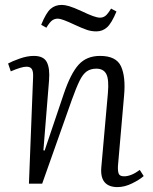

<svg xmlns="http://www.w3.org/2000/svg" viewBox="-20 -749 623 783"><path d="M566 -31Q549 -16 518.5 -1Q488 14 459 14Q424 14 407 -5.5Q390 -25 393 -65L420 -369Q425 -425 413.5 -447Q402 -469 373 -469Q350 -469 334 -458Q318 -447 304.5 -419.5Q291 -392 273 -342L152 0H98L115 -435Q116 -457 110 -467Q104 -477 88 -477Q68 -477 24 -458L13 -490Q29 -499 60 -510Q91 -521 118 -521Q158 -521 171 -495.5Q184 -470 180 -421L157 -136L162 -135L240 -366Q268 -449 300.5 -485Q333 -521 388 -521Q454 -521 473.5 -478.5Q493 -436 486 -359L461 -72Q460 -50 464.5 -40Q469 -30 486 -30Q515 -30 550 -56ZM373 -621Q353 -621 335 -627Q317 -633 289 -646Q257 -661 240.5 -667Q224 -673 216 -673Q203 -673 193 -666Q183 -659 169 -636L148 -648Q168 -697 186.5 -713Q205 -729 232 -729Q244 -729 261.5 -724Q279 -719 314 -703Q341 -690 359 -683.5Q377 -677 388 -677Q400 -677 409.5 -684Q419 -691 433 -714L455 -702Q435 -654 416.5 -637.5Q398 -621 373 -621Z"/></svg>

Font: Literata 36pt Light
Style: Italic
Weight: 300
Italic angle: -2°
Designer: Latin by Veronika Burian and Jose Scaglione. Greek by Irene Vlachou. Cyrillic by Vera Evstafieva
Foundry: TypeTogether
Version: Version 3.002